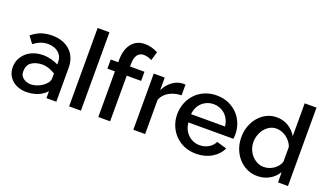

<svg xmlns="http://www.w3.org/2000/svg" viewBox="-72 -1205 2846 1680"><g transform="rotate(20 1350.5 -365.0)"><path d="M215 10Q179 10 145.5 -1Q112 -12 87 -33Q62 -54 47 -84.5Q32 -115 32 -153Q32 -198 49.5 -233Q67 -268 96.5 -293Q126 -318 165.5 -331Q205 -344 249 -344H255Q290 -343 324.5 -334Q359 -325 390 -309V-335Q390 -364 379 -385Q368 -406 350.5 -420Q333 -434 310 -441.5Q287 -449 263 -450Q231 -452 197 -441.5Q163 -431 123 -401L75 -465Q125 -505 171 -519Q217 -533 268 -532Q315 -532 356 -518Q397 -504 428 -477Q459 -450 476.5 -409Q494 -368 494 -314V0H402V-64Q365 -25 317.5 -7.5Q270 10 215 10ZM390 -225Q363 -242 334.5 -252.5Q306 -263 274 -264H267Q209 -263 170 -236.5Q131 -210 131 -148Q131 -127 140 -112Q149 -97 163.5 -86.5Q178 -76 196.5 -71Q215 -66 233 -66Q255 -66 282.5 -75Q310 -84 334 -100Q358 -116 374 -137Q390 -158 390 -183Z M613 -730H723V0H613Z M885 0V-425H815V-510H885V-531Q885 -628 930 -684Q975 -740 1052 -740Q1084 -740 1115 -731.5Q1146 -723 1174 -708L1150 -626Q1135 -635 1114.5 -641Q1094 -647 1075 -647Q1036 -647 1015.5 -618Q995 -589 995 -534V-510H1129V-425H995V0Z M1505 -428Q1441 -426 1391.5 -398.5Q1342 -371 1321 -320V0H1211V-523H1313V-406Q1340 -460 1383.5 -492.5Q1427 -525 1477 -528Q1487 -528 1493.5 -528Q1500 -528 1505 -527Z M1796 10Q1735 10 1685 -11.5Q1635 -33 1599.5 -70Q1564 -107 1544.5 -156Q1525 -205 1525 -260Q1525 -315 1544.5 -364.5Q1564 -414 1599.5 -451.5Q1635 -489 1685 -510.5Q1735 -532 1797 -532Q1858 -532 1907.5 -510Q1957 -488 1992 -451.5Q2027 -415 2045.5 -366.5Q2064 -318 2064 -265Q2064 -253 2063 -242.5Q2062 -232 2061 -225H1642Q1645 -190 1658.5 -162Q1672 -134 1693.5 -113.5Q1715 -93 1742.5 -82Q1770 -71 1800 -71Q1822 -71 1843.5 -76.5Q1865 -82 1883 -92.5Q1901 -103 1915 -118Q1929 -133 1937 -151L2031 -124Q2004 -65 1941.5 -27.5Q1879 10 1796 10ZM1955 -301Q1952 -334 1938.5 -362Q1925 -390 1904 -409.5Q1883 -429 1855 -440Q1827 -451 1796 -451Q1765 -451 1737.5 -440Q1710 -429 1689 -409.5Q1668 -390 1655 -362Q1642 -334 1639 -301Z M2367 10Q2314 10 2269 -11.5Q2224 -33 2191 -70Q2158 -107 2139.5 -156.5Q2121 -206 2121 -263Q2121 -318 2138.5 -366.5Q2156 -415 2187.5 -452Q2219 -489 2261.5 -510.5Q2304 -532 2355 -532Q2418 -532 2466 -501.5Q2514 -471 2541 -424V-730H2651V0H2559L2557 -95Q2528 -46 2478 -18Q2428 10 2367 10ZM2394 -84Q2418 -84 2442 -92Q2466 -100 2486 -114Q2506 -128 2520.5 -147Q2535 -166 2541 -188V-325Q2532 -350 2515.5 -371Q2499 -392 2478 -407Q2457 -422 2433.5 -430Q2410 -438 2386 -438Q2353 -438 2325.5 -423Q2298 -408 2278 -383Q2258 -358 2246.5 -326Q2235 -294 2235 -260Q2235 -224 2247.5 -192Q2260 -160 2282 -136Q2304 -112 2332.5 -98Q2361 -84 2394 -84Z"/></g></svg>

Font: IngvarSans
Style: Regular
Weight: 600
Version: Version 3.000